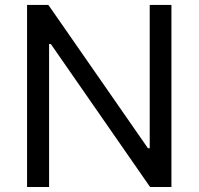

<svg xmlns="http://www.w3.org/2000/svg" viewBox="-20 -747 793 767"><path d="M664.8 0H579.5L183.2 -571H176.1V0H88.1V-727.3H173.3L571 -154.8H578.1V-727.3H664.8Z"/></svg>

Font: Interop
Style: Regular
Weight: 400
Designer: Rasmus Andersson, Google, Jang Haemin
Foundry: jhaemin
Version: Version 1.008